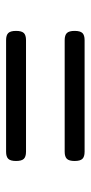

<svg xmlns="http://www.w3.org/2000/svg" viewBox="149 -604 302 640"><g transform="rotate(90 300.0 -284.0)"><path d="M485.8 -415Q502.4 -415 509.5 -407.7Q516.6 -400.4 516.6 -381.8Q516.6 -363.3 509.5 -356Q502.4 -348.6 485.8 -348.6H113.8Q97.2 -348.6 90.1 -356Q83 -363.3 83 -381.8Q83 -400.4 90.1 -407.7Q97.2 -415 113.8 -415ZM485.8 -219.7Q502.4 -219.7 509.5 -212.4Q516.6 -205.1 516.6 -186.5Q516.6 -168 509.5 -160.6Q502.4 -153.3 485.8 -153.3H113.8Q97.2 -153.3 90.1 -160.6Q83 -168 83 -186.5Q83 -205.1 90.1 -212.4Q97.2 -219.7 113.8 -219.7Z"/></g></svg>

Font: Courier Prime
Style: Regular
Weight: 400
Designer: Alan Dague-Greene
Foundry: Quote-Unquote Apps
Version: Version 1.203